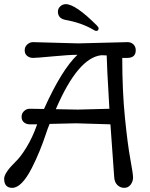

<svg xmlns="http://www.w3.org/2000/svg" viewBox="-25 -899 724 925"><path d="M507 -300 341 -305 214 -302Q205 -281 194.5 -249Q184 -217 167 -174.5Q150 -132 128 -89Q79 6 34 6Q-5 6 -5 -38Q-5 -66 50 -120Q73 -141 102.5 -189Q132 -237 154 -300H118Q102 -300 90.5 -309.5Q79 -319 79 -336Q79 -353 91 -364Q103 -375 117 -375L187 -374Q272 -563 348 -635Q309 -635 230 -627.5Q151 -620 134.5 -620Q118 -620 106 -629.5Q94 -639 94 -656.5Q94 -674 106.5 -685Q119 -696 134 -696L352 -690L589 -696Q607 -696 618 -685Q629 -674 629 -657Q629 -620 588 -620H564Q564 -460 577 -331Q590 -202 603 -132Q616 -62 616 -43.5Q616 -25 604.5 -9.5Q593 6 573.5 6Q554 6 540 -8Q526 -22 525 -48ZM489 -632 464 -633Q351 -622 244 -373Q330 -371 350 -371Q370 -371 502 -375Q489 -596 489 -632ZM450 -762Q450 -750 438 -750Q434 -750 426 -755Q369 -789 291 -803Q254 -810 254 -843Q254 -858 265.5 -868.5Q277 -879 292 -879Q339 -879 442 -776Q450 -768 450 -762Z"/></svg>

Font: Macondo
Style: Regular
Weight: 400
Version: Version 2.001